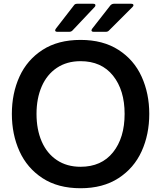

<svg xmlns="http://www.w3.org/2000/svg" viewBox="-20 -987 857 1020"><path d="M43 -382Q43 -491 83.5 -580Q124 -669 206 -722Q288 -775 408 -775Q527 -775 609.5 -722Q692 -669 732.5 -579.5Q773 -490 773 -382Q773 -273 732.5 -183.5Q692 -94 609.5 -40.5Q527 13 408 13Q288 13 206 -40.5Q124 -94 83.5 -183.5Q43 -273 43 -382ZM642 -382Q642 -508 580.5 -585Q519 -662 408 -662Q335 -662 282 -626.5Q229 -591 201.5 -527.5Q174 -464 174 -382Q174 -299 201.5 -235.5Q229 -172 282 -136.5Q335 -101 408 -101Q519 -101 580.5 -178Q642 -255 642 -382ZM285 -818Q273 -818 273 -826Q273 -829 277 -835L373 -959Q378 -967 390 -967H475Q487 -967 487 -959Q487 -954 483 -950L365 -825Q358 -818 348 -818ZM478 -818Q466 -818 466 -826Q466 -829 470 -835L567 -959Q575 -967 585 -967H677Q689 -967 689 -959Q689 -955 684 -950L559 -825Q553 -818 542 -818Z"/></svg>

Font: Open Sauce Two SemiBold
Style: Regular
Weight: 600
Designer: Alfredo Marco Pradil
Foundry: Creative Sauce Fz LLC
Version: Version 1.477